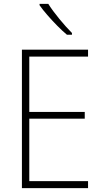

<svg xmlns="http://www.w3.org/2000/svg" viewBox="-20 -970 530 990"><path d="M434 0H93V-714H434V-678H131V-393H417V-358H131V-36H434ZM229 -950Q251 -915 286 -872.5Q321 -830 351 -800V-791H325Q301 -811 274.5 -838Q248 -865 224 -892.5Q200 -920 184 -943V-950Z"/></svg>

Font: Noto Sans Khmer UI SemiCondensed ExtraLight
Style: Regular
Weight: 200
Width: 4
Designer: Danh Hong and the Monotype Design Team
Foundry: Monotype Imaging Inc.
Version: Version 2.002; ttfautohint (v1.8.4.7-5d5b)